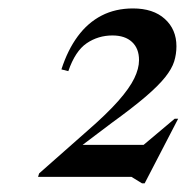

<svg xmlns="http://www.w3.org/2000/svg" viewBox="-20 -732 432 444"><path d="M267.5 -359.5 384 -457.5H392L314.5 -308H308.5L284 -323H68L70.5 -331L181.5 -429Q227.5 -469 253.5 -498.5Q279.5 -528 290.5 -550.8Q301.5 -573.5 301.5 -593Q301.5 -620 285.2 -635Q269 -650 240 -650Q207 -650 180.5 -632Q154 -614 138 -567.5L122 -571.5Q136.5 -616.5 159.8 -648Q183 -679.5 215 -696Q247 -712.5 287.5 -712.5Q334.5 -712.5 361.2 -688.2Q388 -664 388 -625Q388 -607 382.8 -590Q377.5 -573 362 -553.5Q346.5 -534 316.8 -508.5Q287 -483 238 -447.5L152.5 -383L157.5 -397H344Z"/></svg>

Font: Newsreader 60pt Medium
Style: Italic
Weight: 500
Italic angle: -17°
Designer: Hugues Gentile
Foundry: Production Type
Version: Version 1.003